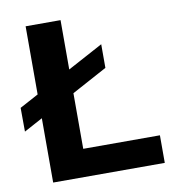

<svg xmlns="http://www.w3.org/2000/svg" viewBox="-71 -658 648 720"><g transform="rotate(-10 253.0 -297.5)"><path d="M74 0V-595H207V-105H499V0ZM3 -206.5 2.5 -297 341.5 -479.5V-389.5Z"/></g></svg>

Font: Encode Sans SC Condensed Thin SemiBold
Style: Regular
Weight: 600
Version: Version 3.002